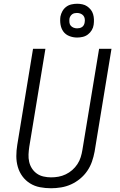

<svg xmlns="http://www.w3.org/2000/svg" viewBox="-20 -995 640 1023"><path d="M252 8Q222 8 193 2.5Q164 -3 140 -18Q116 -33 99.5 -55.5Q83 -78 75 -105.5Q67 -133 67 -163Q67 -193 72 -223L156 -735H222L136 -213Q133 -193 132 -172.5Q131 -152 135.5 -132.5Q140 -113 150.5 -97Q161 -81 176.5 -70Q192 -59 212 -54.5Q232 -50 252 -50Q272 -50 291.5 -53.5Q311 -57 330 -66Q349 -75 365 -89Q381 -103 392.5 -120.5Q404 -138 410 -157.5Q416 -177 419 -196L508 -735H574L484 -187Q479 -160 470 -134Q461 -108 445 -84.5Q429 -61 406.5 -42.5Q384 -24 358.5 -12.5Q333 -1 305.5 3.5Q278 8 252 8ZM391 -795Q369 -795 349 -803Q329 -811 317.5 -827Q306 -843 302.5 -864Q299 -885 302 -907Q305 -922 312.5 -935.5Q320 -949 332.5 -958.5Q345 -968 360.5 -971.5Q376 -975 391 -975Q405 -975 419 -972Q433 -969 444 -961.5Q455 -954 463.5 -943.5Q472 -933 476 -919.5Q480 -906 480.5 -892Q481 -878 479 -863Q477 -848 469 -834.5Q461 -821 448.5 -811.5Q436 -802 421 -798.5Q406 -795 391 -795ZM391 -844Q398 -844 404.5 -845.5Q411 -847 417 -851Q423 -855 426.5 -861.5Q430 -868 431 -875Q433 -885 431.5 -895Q430 -905 424 -912Q418 -919 409 -922.5Q400 -926 390 -926Q383 -926 376.5 -924.5Q370 -923 364.5 -919Q359 -915 355 -908.5Q351 -902 350 -895Q349 -885 350 -875Q351 -865 357 -858Q363 -851 372 -847.5Q381 -844 391 -844Z"/></svg>

Font: Iosevka Aile Light Oblique
Style: Regular
Weight: 300
Italic angle: -9°
Designer: Belleve Invis
Foundry: Belleve Invis
Version: Version 31.1.0; ttfautohint (v1.8.4)